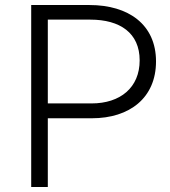

<svg xmlns="http://www.w3.org/2000/svg" viewBox="-20 -743 675 763"><path d="M104 0H170V-273H345C495 -273 600 -354 600 -499C600 -646 490 -723 336 -723H104ZM170 -332V-665H339C457 -665 535 -612 535 -503C535 -395 458 -332 344 -332Z"/></svg>

Font: United Sans ExtraLight
Style: Regular
Weight: 200
Designer: Pablo Impallari, Rodrigo Fuenzalida (Modified by Dan O. Williams)
Version: Version 1.000;PS 001.000;hotconv 1.0.88;makeotf.lib2.5.64775